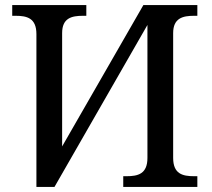

<svg xmlns="http://www.w3.org/2000/svg" viewBox="-20 -734 833 754"><path d="M123 -600V0H194L559 -636V-114C559 -51 522 -42 477 -42H464V0H755V-42H742C697 -42 660 -51 660 -114V-604C660 -663 698 -672 742 -672H755V-714H543L224 -159V-604C224 -663 261 -672 306 -672H319V-714H28V-672H41C86 -672 123 -663 123 -600Z"/></svg>

Font: Noto Serif
Style: Regular
Weight: 400
Designer: Monotype Design Team
Foundry: Monotype Imaging Inc.
Version: Version 2.015